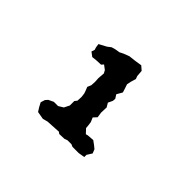

<svg xmlns="http://www.w3.org/2000/svg" viewBox="-89 -831 679 679"><g transform="rotate(45 250.0 -492.0)"><path d="M175 -302 146 -307 137 -321 128 -338 133 -354 141 -363 160 -372H181L199 -383L209 -403V-425L216 -434L217 -453L215 -469L212 -478L206 -493L212 -507L213 -525L212 -543L214 -568L208 -579L192 -591L185 -583L162 -582L144 -580L128 -592L132 -604L129 -614L127 -628L155 -643L168 -653L182 -657L200 -660L214 -667L235 -675L261 -678L287 -682L302 -669L304 -645L308 -634L302 -614L299 -599L305 -581L309 -568L297 -547L306 -533L305 -522L297 -505L306 -490L305 -463L308 -443L296 -430L303 -414L305 -399L306 -387L321 -371L328 -373L354 -375L369 -364L380 -355L386 -340L374 -321V-310L350 -306H319L310 -310H290L279 -306L254 -305L247 -310L213 -308L194 -307Z"/></g></svg>

Font: Winky Rough Medium
Style: Regular
Weight: 500
Designer: Simon Atzbach
Foundry: typofactur
Version: Version 1.206; ttfautohint (v1.8.4.7-5d5b)